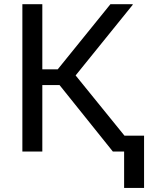

<svg xmlns="http://www.w3.org/2000/svg" viewBox="-20 -731 715 926"><path d="M267.1 -320.8H184.1V0H87.9V-710.9H184.1V-396.5H258.3L512.7 -710.9H619.1L620.6 -708.5L344.7 -367.2L640.6 -2.4L639.2 0H524.4ZM674.8 175.3H578.6V-76.7H674.8Z"/></svg>

Font: GeogebraSans
Style: Regular
Weight: 400
Designer: Google
Version: Version 1.100140; 2013